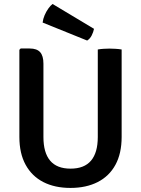

<svg xmlns="http://www.w3.org/2000/svg" viewBox="-20 -932 710 966"><path d="M592 -243Q592 -160 560.8 -102.8Q529.5 -45.5 471.5 -16Q413.5 13.5 334.5 13.5Q255.5 13.5 198 -16Q140.5 -45.5 109 -102.8Q77.5 -160 77.5 -243V-681.5L84 -688H129.5Q165.5 -688 182 -669.5Q198.5 -651 198.5 -611.5V-242.5Q198.5 -164 232.2 -123.8Q266 -83.5 335 -83.5Q404 -83.5 438 -123.8Q472 -164 472 -242.5V-683Q485.5 -685.5 501.5 -686.5Q517.5 -687.5 530.5 -687.5Q543 -687.5 560.5 -686.5Q578 -685.5 592 -683ZM244.5 -912Q234 -904 223.2 -889Q212.5 -874 204.5 -855.5Q196.5 -837 194.5 -818.5L418.5 -728Q433 -737 441.5 -754Q450 -771 453 -787Z"/></svg>

Font: Signika Medium
Style: Regular
Weight: 500
Designer: Anna Giedry
Foundry: Anna Giedry
Version: Version 2.000